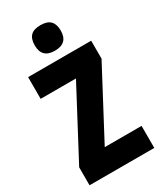

<svg xmlns="http://www.w3.org/2000/svg" viewBox="-230 -1019 931 1102"><g transform="rotate(-30 235.5 -468.5)"><path d="M450 0H21V-119L260 -570H26V-714H444V-595L206 -146H450ZM236 -937Q281 -937 301.5 -915.5Q322 -894 322 -852Q322 -768 236 -768Q150 -768 150 -852Q150 -895 170.5 -916Q191 -937 236 -937Z"/></g></svg>

Font: Noto Sans Gurmukhi UI ExtraCondensed Black
Style: Regular
Weight: 900
Width: 2
Designer: Jelle Bosma - Monotype Design Team
Foundry: Monotype Imaging Inc.
Version: Version 2.004; ttfautohint (v1.8.4.7-5d5b)